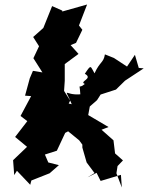

<svg xmlns="http://www.w3.org/2000/svg" viewBox="-20 -794 657 851"><path d="M282 -212 331 -172 345 -153V-140L364 -74L399 -27L368 -8L408 -28L426 8L516 -19L520 37L496 -26L501 -58L525 -83L490 -114L483 -172L430 -219L461 -231L371 -284L378 -322L410 -350L426 -375L494 -397L548 -450L529 -433L617 -491L595 -493L578 -551L543 -499L485 -537L445 -553C439 -515 423 -522 399 -469C380 -501 385 -511 356 -467C396 -445 328 -433 356 -422C324 -394 333 -435 336 -376C264 -370 264 -415 298 -332C259 -344 246 -316 282 -330L291 -348L264 -391L267 -436V-510L328 -555L293 -594L317 -604L345 -662L330 -681L366 -774L256 -743V-747L211 -767C198 -735 185 -703 172 -670L127 -630L153 -589L128 -536L168 -473L126 -480L112 -447L91 -370L118 -368L71 -280L101 -257L47 -187L111 -134L107 -150L38 -84L43 -18L55 -37L114 25L119 6L200 -26L241 -62L194 -74L179 -109L232 -126L269 -205Z"/></svg>

Font: Asimov Aggro
Style: It
Weight: 500
Designer: Google
Version: Version 2.000980; 2014